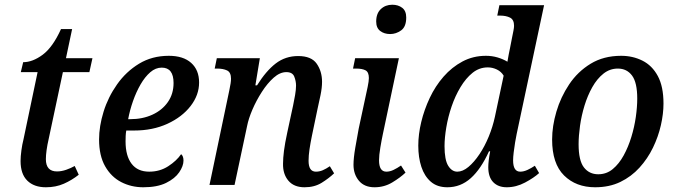

<svg xmlns="http://www.w3.org/2000/svg" viewBox="-20 -782 2860 812"><path d="M174 10Q124 10 95.5 -18Q67 -46 67 -101Q67 -120 70.5 -146Q74 -172 79 -191L139 -477H68L78 -519Q118 -519 160.5 -550.5Q203 -582 238 -659H285L259 -536H371L358 -477H246L186 -195Q180 -169 177 -147Q174 -125 174 -109Q174 -57 221 -57Q240 -57 260 -64Q280 -71 296 -80L313 -43Q284 -20 250 -5Q216 10 174 10Z M586 10Q535 10 492.5 -12Q450 -34 424.5 -79Q399 -124 399 -192Q399 -248 418 -309.5Q437 -371 475 -425Q513 -479 568 -512.5Q623 -546 694 -546Q755 -546 788.5 -516Q822 -486 822 -433Q822 -380 786 -333.5Q750 -287 688 -258.5Q626 -230 547 -230H514Q512 -219 511.5 -207Q511 -195 511 -184Q511 -123 536.5 -89.5Q562 -56 611 -56Q656 -56 691.5 -79Q727 -102 746 -130Q756 -122 756 -103Q756 -80 738 -53.5Q720 -27 682.5 -8.5Q645 10 586 10ZM531 -278Q583 -278 624.5 -297Q666 -316 690 -350.5Q714 -385 714 -431Q714 -496 664 -496Q638 -496 615.5 -476.5Q593 -457 574.5 -425Q556 -393 542.5 -354.5Q529 -316 522 -278Z M1268 10Q1223 10 1199.5 -18Q1176 -46 1177 -90Q1177 -113 1181 -144.5Q1185 -176 1195 -222L1212 -301Q1215 -314 1219.5 -335.5Q1224 -357 1228 -380Q1232 -403 1232 -420Q1232 -439 1224.5 -458Q1217 -477 1191 -477Q1164 -477 1137.5 -453.5Q1111 -430 1087.5 -393.5Q1064 -357 1047.5 -318.5Q1031 -280 1025 -249L972 0H866L950 -401Q957 -433 957 -449Q957 -476 940.5 -484Q924 -492 898 -492H888L897 -536H1079L1060 -421H1067Q1105 -482 1146 -513.5Q1187 -545 1241 -545Q1297 -545 1319.5 -512.5Q1342 -480 1342 -436Q1342 -411 1335.5 -379.5Q1329 -348 1323 -322L1299 -207Q1293 -178 1289 -151Q1285 -124 1285 -102Q1285 -56 1316 -56Q1331 -56 1345 -62Q1359 -68 1375 -79L1393 -49Q1371 -28 1340.5 -9Q1310 10 1268 10Z M1630 -638Q1605 -638 1588 -651Q1571 -664 1571 -691Q1571 -725 1590.5 -743.5Q1610 -762 1639 -762Q1664 -762 1681 -749Q1698 -736 1698 -708Q1698 -669 1676.5 -653.5Q1655 -638 1630 -638ZM1564 10Q1521 10 1498 -17.5Q1475 -45 1475 -85Q1475 -113 1482.5 -157Q1490 -201 1497 -238L1535 -415Q1540 -439 1540 -452Q1540 -477 1526 -484.5Q1512 -492 1486 -492H1473L1482 -536H1667L1599 -214Q1594 -191 1588.5 -158Q1583 -125 1583 -104Q1583 -56 1614 -56Q1629 -56 1644.5 -63.5Q1660 -71 1676 -82L1695 -52Q1673 -31 1639 -10.5Q1605 10 1564 10Z M1872 10Q1829 10 1802 -13.5Q1775 -37 1762 -76.5Q1749 -116 1749 -166Q1749 -214 1761.5 -266Q1774 -318 1797.5 -368Q1821 -418 1856 -458Q1891 -498 1936 -522Q1981 -546 2035 -546Q2061 -546 2084.5 -539Q2108 -532 2126 -521Q2128 -534 2131.5 -552Q2135 -570 2137 -579L2146 -625Q2149 -640 2151.5 -652.5Q2154 -665 2154 -673Q2154 -699 2137 -707.5Q2120 -716 2095 -716H2083L2092 -760H2281L2165 -215Q2162 -201 2158.5 -180Q2155 -159 2152.5 -138Q2150 -117 2150 -104Q2150 -56 2180 -56Q2195 -56 2211 -63.5Q2227 -71 2242 -81L2260 -50Q2238 -30 2200.5 -10Q2163 10 2123 10Q2087 10 2066 -11.5Q2045 -33 2045 -75Q2045 -87 2047 -104.5Q2049 -122 2053 -142H2048Q2014 -67 1971 -28.5Q1928 10 1872 10ZM1914 -56Q1937 -56 1961 -76Q1985 -96 2007.5 -129.5Q2030 -163 2047 -204.5Q2064 -246 2073 -288L2110 -462Q2100 -479 2081.5 -488Q2063 -497 2043 -497Q2007 -497 1978.5 -474Q1950 -451 1927.5 -413.5Q1905 -376 1890 -332Q1875 -288 1867.5 -243.5Q1860 -199 1860 -164Q1860 -106 1875.5 -81Q1891 -56 1914 -56Z M2497 10Q2416 10 2365.5 -40Q2315 -90 2315 -192Q2315 -248 2333 -309.5Q2351 -371 2387 -425Q2423 -479 2478 -512.5Q2533 -546 2607 -546Q2656 -546 2697 -525.5Q2738 -505 2762 -460.5Q2786 -416 2786 -344Q2786 -301 2775 -252.5Q2764 -204 2741.5 -157.5Q2719 -111 2684.5 -73Q2650 -35 2603.5 -12.5Q2557 10 2497 10ZM2510 -45Q2545 -45 2571.5 -67Q2598 -89 2617.5 -124.5Q2637 -160 2650 -202.5Q2663 -245 2669 -287.5Q2675 -330 2675 -365Q2675 -433 2653 -462.5Q2631 -492 2593 -492Q2559 -492 2532 -470.5Q2505 -449 2485 -413.5Q2465 -378 2452 -335.5Q2439 -293 2433 -250Q2427 -207 2427 -172Q2427 -103 2449.5 -74Q2472 -45 2510 -45Z"/></svg>

Font: Noto Serif SemiCondensed Medium
Style: Italic
Weight: 500
Width: 4
Italic angle: -12°
Designer: Monotype Design Team
Foundry: Monotype Imaging Inc.
Version: Version 2.013